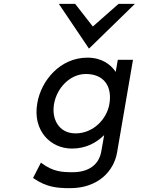

<svg xmlns="http://www.w3.org/2000/svg" viewBox="-20 -782 763 999"><path d="M443 -529 682 -762H597L463 -644L371 -762H286ZM261 -240C275 -323 343 -397 427 -397C522 -397 565 -331 549 -240C536 -164 467 -88 373 -88C285 -88 248 -164 261 -240ZM174 -245C149 -103 242 -9 354 -9C426 -9 480 -38 522 -79L507 6C495 75 441 114 359 114C304 114 258 112 198 68L193 64L152 144L155 146C223 193 280 197 345 197C490 197 572 109 589 12L672 -471H593L582 -408C555 -448 508 -482 435 -482C293 -482 194 -363 174 -245Z"/></svg>

Font: Charger Monospace
Style: Regular
Weight: 400
Designer: Jasper
Foundry: Cannot Into Space Fonts
Version: Version 0.980